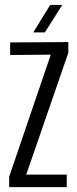

<svg xmlns="http://www.w3.org/2000/svg" viewBox="-20 -774 320 794"><path d="M18 0V-43.5L190 -548L22 -546.5V-598.5L262.5 -600V-555.5L88.5 -52H256V0ZM117.5 -640 187.5 -753.5H237.5L165.5 -640Z"/></svg>

Font: Big Shoulders Display Thin
Style: Regular
Weight: 400
Version: Version 2.002